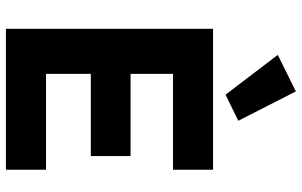

<svg xmlns="http://www.w3.org/2000/svg" viewBox="-205 -812 1017 647"><g transform="rotate(90 303.5 -488.5)"><path d="M77 0V-698H552V-563H229V-420H506V-286H229V-135H552V0ZM165 -916 288 -977 387 -783 299 -740Z"/></g></svg>

Font: IBM Plex Sans Devanagari
Style: Bold
Weight: 700
Designer: Mike Abbink, Paul van der Laan, Pieter van Rosmalen, Erin McLaughlin
Foundry: Bold Monday
Version: Version 1.1